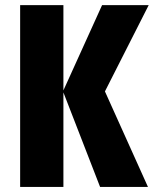

<svg xmlns="http://www.w3.org/2000/svg" viewBox="-20 -734 604 754"><path d="M561 0H373L229 -371.1V0H59.1V-713.9H229V-378.9L380.9 -713.9H564L392.1 -375Z"/></svg>

Font: Open Sans Condensed ExtraBold
Style: Regular
Weight: 800
Width: 3
Designer: Monotype Design Team
Foundry: Monotype Imaging Inc.
Version: Version 3.000; ttfautohint (v1.8.4)